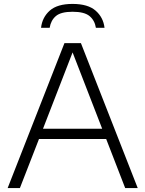

<svg xmlns="http://www.w3.org/2000/svg" viewBox="-20 -960 742 980"><path d="M19 0 309 -740H393L683 0H619L522 -250.5H179L81.5 0ZM199.5 -303H501.5L350.5 -692.5ZM189.5 -818Q195.5 -871.5 234 -905.8Q272.5 -940 350.5 -940Q429 -940 468.2 -905.5Q507.5 -871 513.5 -818H469.5Q463.5 -856 437 -878Q410.5 -900 350.5 -900Q291 -900 265.2 -878Q239.5 -856 233.5 -818Z"/></svg>

Font: Encode Sans SmExp Lt
Style: Regular
Weight: 300
Width: 6
Designer: Multiple Designers
Foundry: Impallari Type
Version: Version 3.002; ttfautohint (v1.8.3) -l 8 -r 50 -G 200 -x 14 